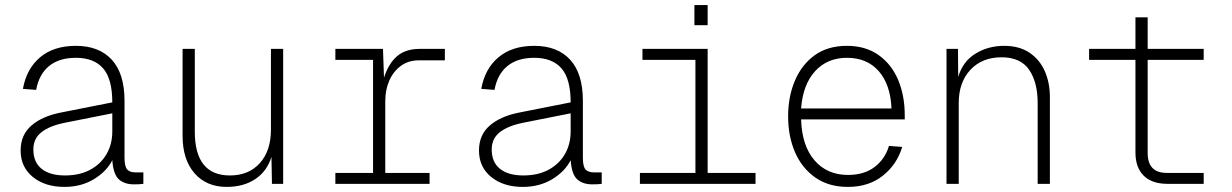

<svg xmlns="http://www.w3.org/2000/svg" viewBox="-20 -722 4840 754"><path d="M233 12Q157 12 109 -27Q61 -66 61 -131Q61 -193 104.5 -230Q148 -267 224 -281L421 -320Q421 -412 385 -453.5Q349 -495 278 -495Q212 -495 172.5 -462.5Q133 -430 122 -369L70 -373Q84 -452 137.5 -497Q191 -542 278 -542Q369 -542 419 -487.5Q469 -433 469 -326V-103Q469 -68 479.5 -56.5Q490 -45 512 -45H543V0Q538 1 526.5 1.5Q515 2 506 2Q469 2 447 -17.5Q425 -37 421 -93Q399 -49 349 -18.5Q299 12 233 12ZM235 -33Q293 -33 334.5 -55.5Q376 -78 398.5 -117Q421 -156 421 -206V-277L235 -240Q175 -228 143 -203Q111 -178 111 -135Q111 -85 143.5 -59Q176 -33 235 -33Z M870 12Q791 12 744 -41.5Q697 -95 697 -189V-530H745V-205Q745 -33 883 -33Q957 -33 1000.5 -81.5Q1044 -130 1044 -213V-530H1092V0H1048L1046 -106Q1029 -50 983 -19Q937 12 870 12Z M1297 0V-43H1445V-487H1297V-530H1484L1488 -417Q1506 -473 1539.5 -501.5Q1573 -530 1628 -530H1727V-485H1624Q1584 -485 1554.5 -463.5Q1525 -442 1509 -406Q1493 -370 1493 -325V-43H1667V0Z M2033 12Q1957 12 1909 -27Q1861 -66 1861 -131Q1861 -193 1904.5 -230Q1948 -267 2024 -281L2221 -320Q2221 -412 2185 -453.5Q2149 -495 2078 -495Q2012 -495 1972.5 -462.5Q1933 -430 1922 -369L1870 -373Q1884 -452 1937.5 -497Q1991 -542 2078 -542Q2169 -542 2219 -487.5Q2269 -433 2269 -326V-103Q2269 -68 2279.5 -56.5Q2290 -45 2312 -45H2343V0Q2338 1 2326.5 1.5Q2315 2 2306 2Q2269 2 2247 -17.5Q2225 -37 2221 -93Q2199 -49 2149 -18.5Q2099 12 2033 12ZM2035 -33Q2093 -33 2134.5 -55.5Q2176 -78 2198.5 -117Q2221 -156 2221 -206V-277L2035 -240Q1975 -228 1943 -203Q1911 -178 1911 -135Q1911 -85 1943.5 -59Q1976 -33 2035 -33Z M2493 0V-43H2711V-487H2503V-530H2759V-43H2947V0ZM2707 -623V-702H2759V-623Z M3310 12Q3234 12 3181.5 -25Q3129 -62 3102 -124.5Q3075 -187 3075 -265Q3075 -343 3102 -406Q3129 -469 3180 -505.5Q3231 -542 3306 -542Q3379 -542 3430 -506Q3481 -470 3507 -408.5Q3533 -347 3533 -269V-253H3126Q3129 -150 3178.5 -92.5Q3228 -35 3310 -35Q3374 -35 3415 -66.5Q3456 -98 3471 -149L3523 -145Q3503 -77 3447.5 -32.5Q3392 12 3310 12ZM3126 -296H3481Q3477 -390 3431 -442.5Q3385 -495 3306 -495Q3229 -495 3181 -442.5Q3133 -390 3126 -296Z M3697 0V-530H3742L3743 -420Q3761 -481 3811 -511.5Q3861 -542 3923 -542Q3983 -542 4023 -515Q4063 -488 4083 -442.5Q4103 -397 4103 -341V0H4055V-317Q4055 -399 4021.5 -448Q3988 -497 3913 -497Q3837 -497 3791 -448Q3745 -399 3745 -317V0Z M4565 0Q4504 0 4471.5 -32Q4439 -64 4439 -123V-487H4257V-530H4439V-654H4487V-530H4707V-487H4487V-121Q4487 -43 4562 -43H4707V0Z"/></svg>

Font: Geist Mono UltraLight
Style: Regular
Weight: 200
Monospace: yes
Designer: Basement.studio, Andrés Briganti, Mateo Zaragoza
Foundry: Basement.studio, Vercel, Andrés Briganti, Guido Ferreyra, Mateo Zaragoza
Version: Version 1.400; ttfautohint (v1.8.4.7-5d5b)